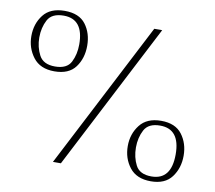

<svg xmlns="http://www.w3.org/2000/svg" viewBox="-79 -802 1011 904"><g transform="rotate(10 426.5 -350.0)"><path d="M25 -566Q25 -625 58 -667.5Q91 -710 160 -710Q229 -710 260.5 -668Q292 -626 292 -566Q292 -506 260.5 -463.5Q229 -421 160 -421Q92 -421 58.5 -465Q25 -509 25 -566ZM589 -700H627L266 0H228ZM254 -566Q254 -687 159 -687Q102 -687 82.5 -650Q63 -613 63 -566Q63 -520 83 -482Q103 -444 159 -444Q216 -444 235 -481Q254 -518 254 -566ZM562 -135Q562 -193 595.5 -236Q629 -279 697 -279Q765 -279 797 -236.5Q829 -194 829 -135Q829 -76 797 -33Q765 10 697 10Q629 10 595.5 -33Q562 -76 562 -135ZM791 -135Q791 -256 696 -256Q640 -256 620.5 -219Q601 -182 601 -135Q601 -88 620.5 -50.5Q640 -13 696 -13Q791 -13 791 -135Z"/></g></svg>

Font: Be Vietnam Thin
Style: Regular
Weight: 100
Designer: Gabriel Lam
Foundry: TypeRant
Version: Version 4.000